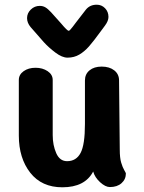

<svg xmlns="http://www.w3.org/2000/svg" viewBox="-20 -794 613 816"><path d="M515 -57Q515 -32 496.5 -15.5Q478 1 447 1Q428 1 405.5 -19.5Q383 -40 376 -65Q341 2 245 2Q157 2 108.5 -60Q60 -122 60 -218V-454Q60 -477 80.5 -491.5Q101 -506 131 -506Q161 -506 182.5 -491.5Q204 -477 204 -454V-220Q204 -177 219 -143Q234 -109 265 -109Q304 -109 322.5 -144Q341 -179 341 -267V-452Q341 -479 360.5 -495Q380 -511 412 -511Q445 -511 465.5 -495Q486 -479 486 -452L489 -158Q489 -123 495 -103Q501 -83 508 -71Q515 -59 515 -57ZM441 -722Q441 -705 426 -685L409 -662Q377 -618 358 -596.5Q339 -575 317 -562Q295 -549 267 -549Q244 -549 215.5 -570.5Q187 -592 166.5 -614.5Q146 -637 110 -679Q95 -697 95 -717Q95 -738 111 -753.5Q127 -769 149 -769Q162 -769 172.5 -763Q183 -757 197 -742Q219 -718 240 -694Q266 -663 272 -663Q276 -663 288.5 -679.5Q301 -696 304 -700L345 -753Q362 -774 391 -774Q412 -774 426.5 -759Q441 -744 441 -722Z"/></svg>

Font: Mali
Style: Bold
Weight: 700
Designer: Kitiyaporn Chalermlarp | Katatrad Aksorn Co.,Ltd.
Foundry: Cadson Demak Co.,Ltd.
Version: Version 1.000; ttfautohint (v1.6)